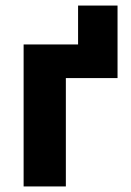

<svg xmlns="http://www.w3.org/2000/svg" viewBox="-20 -671 473 691"><path d="M65 0H217V-390H403V-651H261V-511H65Z"/></svg>

Font: Finlandica
Style: Bold
Weight: 700
Designer: Niklas Ekholm, Juho Hiilivirta, Jaakko Suomalainen
Foundry: Helsinki Type Studio
Version: Version 2.000;Glyphs 3.2 (3202)